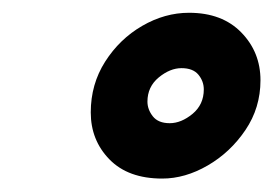

<svg xmlns="http://www.w3.org/2000/svg" viewBox="-20 -808 418 293"><path d="M239 -620Q256.5 -620 273.8 -634.2Q291 -648.5 291 -671.5Q291 -684 282.8 -694Q274.5 -704 257 -704Q239.5 -704 222.2 -689.8Q205 -675.5 205 -653Q205 -641 213.2 -630.5Q221.5 -620 239 -620ZM227.5 -535.5Q175.5 -535.5 147 -564.8Q118.5 -594 118.5 -636.5Q118.5 -679.5 140.5 -714Q162.5 -748.5 197 -768.5Q231.5 -788.5 268.5 -788.5Q319 -788.5 348.2 -758.5Q377.5 -728.5 377.5 -685.5Q377.5 -643.5 354.5 -609.5Q331.5 -575.5 297 -555.5Q262.5 -535.5 227.5 -535.5Z"/></svg>

Font: Epilogue Black
Style: Italic
Weight: 900
Italic angle: -12°
Designer: Tyler Finck
Foundry: Etcetera Type Co
Version: Version 2.111